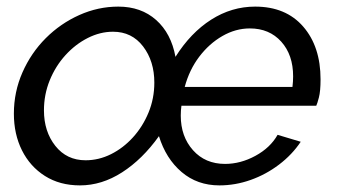

<svg xmlns="http://www.w3.org/2000/svg" viewBox="-20 -551 1019 581"><path d="M222 10Q161 10 116 -18.5Q71 -47 46.5 -96Q22 -145 22 -207Q22 -273 48 -332Q74 -391 118.5 -435.5Q163 -480 220 -505.5Q277 -531 338 -531Q407 -531 452.5 -490.5Q498 -450 511 -379Q557 -452 619 -491.5Q681 -531 752 -531Q845 -531 897.5 -470.5Q950 -410 950 -311Q950 -275 945 -256Q940 -237 937 -231H529Q528 -224 527.5 -216.5Q527 -209 527 -201Q527 -138 564 -96.5Q601 -55 661 -55Q708 -55 753 -79.5Q798 -104 820 -143L890 -122Q864 -83 824.5 -53Q785 -23 738.5 -6.5Q692 10 644 10Q577 10 529.5 -30.5Q482 -71 461 -139Q411 -69 349.5 -29.5Q288 10 222 10ZM865 -288Q866 -296 866.5 -304.5Q867 -313 867 -320Q867 -385 831 -425Q795 -465 736 -465Q693 -465 653 -442Q613 -419 583 -379.5Q553 -340 539 -288ZM239 -66Q279 -66 316 -84.5Q353 -103 382.5 -135.5Q412 -168 429.5 -210.5Q447 -253 447 -301Q447 -366 413 -410.5Q379 -455 322 -455Q283 -455 245.5 -436Q208 -417 178 -384Q148 -351 130.5 -308Q113 -265 113 -217Q113 -153 147.5 -109.5Q182 -66 239 -66Z"/></svg>

Font: Raleway Medium
Style: Italic
Weight: 500
Italic angle: -12°
Designer: Matt McInerney, Pablo Impallari, Rodrigo Fuenzalida
Foundry: Matt McInerney, Pablo Impallari, Rodrigo Fuenzalida
Version: Version 4.026